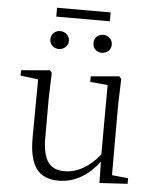

<svg xmlns="http://www.w3.org/2000/svg" viewBox="-57 -866 756 928"><g transform="rotate(5 321.5 -402.0)"><path d="M207 -620C231 -620 253 -637 253 -663C253 -690 231 -707 207 -707C184 -707 163 -690 163 -663C163 -637 184 -620 207 -620ZM416 -620C440 -620 461 -637 461 -663C461 -690 440 -707 416 -707C392 -707 372 -690 372 -663C372 -637 392 -620 416 -620ZM182 -775H442V-818H182ZM460 8 596 0V-27L517 -35V-377L521 -502L511 -514L373 -502V-475L458 -467L457 -130C407 -68 348 -34 286 -34C217 -34 180 -74 180 -188V-377L184 -502L174 -514L35 -502V-476L121 -465L119 -185C118 -37 169 14 263 14C342 14 407 -29 458 -95Z"/></g></svg>

Font: Noto Serif CJK HK ExtraLight
Style: Regular
Weight: 200
Designer: Ryoko NISHIZUKA 西塚涼子 (kana & ideographs); Frank Grießhammer (Latin, Greek & Cyrillic); Wenlong ZHANG 张文龙 (bopomofo); San
Foundry: Adobe
Version: Version 2.001;hotconv 1.1.0;makeotfexe 2.6.0